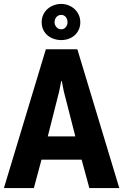

<svg xmlns="http://www.w3.org/2000/svg" viewBox="-20 -963 631 983"><path d="M397.9 -145.5H192.4L153.3 0H0L214.8 -710.9H376L590.8 0H437.5ZM224.6 -264.6H365.7L306.6 -495.6L296.4 -547.9H293.5L283.2 -496.1ZM193.4 -849.1Q193.4 -870.1 201.4 -887.5Q209.5 -904.8 223.1 -917Q236.8 -929.2 255.1 -936Q273.4 -942.9 293.5 -942.9Q313 -942.9 330.8 -935.8Q348.6 -928.7 362.1 -916.3Q375.5 -903.8 383.3 -886.7Q391.1 -869.6 391.1 -849.1Q391.1 -828.1 383.3 -811.3Q375.5 -794.4 362.3 -782.5Q349.1 -770.5 331.3 -764.2Q313.5 -757.8 293.5 -757.8Q273.4 -757.8 255.1 -764.2Q236.8 -770.5 223.1 -782.2Q209.5 -793.9 201.4 -810.8Q193.4 -827.6 193.4 -849.1ZM259.3 -849.1Q259.3 -835.9 268.6 -824.5Q277.8 -813 293.5 -813Q308.1 -813 316.9 -824.2Q325.7 -835.4 325.7 -849.1Q325.7 -856 323.7 -862.5Q321.8 -869.1 317.9 -874.5Q314 -879.9 307.9 -883.3Q301.8 -886.7 293.5 -886.7Q284.7 -886.7 278.3 -883.3Q272 -879.9 267.8 -874.5Q263.7 -869.1 261.5 -862.5Q259.3 -856 259.3 -849.1Z"/></svg>

Font: Ufes Sans ExtraBold
Style: Regular
Weight: 800
Designer: Ricardo Esteves & Filipe Motta
Foundry: ProDesignUfes - Ricardo Esteves, Filipe Motta (This is a derivative work, based on Roboto family, by Christian Robertson
Version: Version 2.0